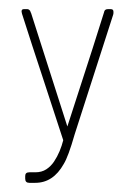

<svg xmlns="http://www.w3.org/2000/svg" viewBox="-20 -314 296 419"><path d="M143 -21Q129 28 119 44Q96 85 57 85H44Q35 85 35 76V70Q35 62 44 62H57Q71 62 81 55.5Q91 49 98 38.5Q105 28 110 16Q115 4 118 -8Q98 -70 74 -142.5Q50 -215 28 -284Q25 -294 32 -294H40Q43 -294 46 -290Q46 -289 48 -285L127 -38L182 -208L207 -287Q208 -294 215 -294H222Q227 -294 227.5 -289.5Q228 -285 227 -282Z"/></svg>

Font: Chathura Light
Style: Regular
Weight: 300
Designer: Appaji Ambarisha Darbha
Foundry: Aditya Fonts
Version: Version 1.002 2016